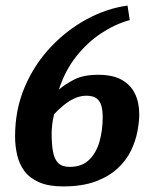

<svg xmlns="http://www.w3.org/2000/svg" viewBox="-20 -654 550 688"><path d="M206 14Q154 14 120 -1Q86 -16 67.5 -41Q49 -66 41.5 -98.5Q34 -131 34 -165Q34 -261 68.5 -342Q103 -423 161.5 -485Q220 -547 291.5 -585.5Q363 -624 437 -634L445 -582Q393 -568 343 -535Q293 -502 253 -451.5Q213 -401 191 -333Q213 -352 246 -369Q279 -386 332 -386Q385 -386 417 -367.5Q449 -349 464 -317.5Q479 -286 479 -245Q479 -218 472.5 -183.5Q466 -149 449.5 -114.5Q433 -80 402 -51Q371 -22 323 -4Q275 14 206 14ZM230 -56Q273 -56 299 -81Q325 -106 336.5 -146.5Q348 -187 348 -234Q348 -257 343.5 -274Q339 -291 326.5 -301Q314 -311 290 -311Q267 -311 246 -301Q225 -291 207 -276Q189 -261 174 -245Q169 -226 167 -207Q165 -188 165 -177Q165 -137 170 -110Q175 -83 189 -69.5Q203 -56 230 -56Z"/></svg>

Font: Manuale
Style: Bold Italic
Weight: 700
Italic angle: -11°
Version: Version 1.002